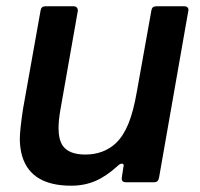

<svg xmlns="http://www.w3.org/2000/svg" viewBox="-20 -579 636 610"><path d="M51 -81Q43 -107 43 -138Q43 -165 53 -232L109 -546Q111 -559 124 -559H214Q221 -559 224.5 -554.5Q228 -550 227 -543L172 -231Q166 -197 166 -172Q166 -135 180 -115Q200 -88 251 -88Q309 -88 348 -124Q372 -147 388 -186Q404 -225 415 -289L461 -546Q463 -559 476 -559H566Q573 -559 576.5 -554.5Q580 -550 578 -543L485 -13Q482 0 470 0H380Q365 0 367 -15L372 -48L373 -53Q373 -59 367 -59Q361 -59 354 -52Q318 -19 283 -4Q248 11 206 11Q80 11 51 -81Z"/></svg>

Font: Open Sauce Two SemiBold Italic
Style: Regular
Weight: 600
Italic angle: -10°
Designer: Alfredo Marco Pradil
Foundry: Creative Sauce Fz LLC
Version: Version 1.477